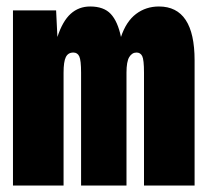

<svg xmlns="http://www.w3.org/2000/svg" viewBox="-20 -572 640 592"><path d="M20 0V-540H153L157 -458Q173 -507 198 -529.5Q223 -552 258 -552Q300 -552 321.5 -529Q343 -506 353 -458Q369 -506 399.5 -529Q430 -552 470 -552Q580 -552 580 -386V0H424V-348Q424 -388 418.5 -399Q413 -410 401 -410Q387 -410 378.5 -396Q370 -382 370 -348V0H230V-348Q230 -386 224.5 -398Q219 -410 206 -410Q190 -410 183 -396Q176 -382 176 -348V0Z"/></svg>

Font: Geist Mono UltraBlack
Style: Regular
Weight: 900
Monospace: yes
Designer: Basement.studio, Andrés Briganti, Mateo Zaragoza
Foundry: Basement.studio, Vercel, Andrés Briganti, Guido Ferreyra, Mateo Zaragoza
Version: Version 1.400; ttfautohint (v1.8.4.7-5d5b)